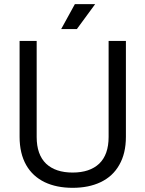

<svg xmlns="http://www.w3.org/2000/svg" viewBox="-20 -899 706 933"><path d="M333 13.7Q254.9 13.7 197.3 -13.7Q138.7 -42 107.4 -96.7Q75.2 -153.3 75.2 -234.4Q75.2 -389.6 75.2 -700.2Q95.7 -700.2 158.2 -700.2Q158.2 -583 158.2 -233.4Q158.2 -147.5 204.1 -103.5Q250 -60.5 333 -60.5Q416 -60.5 461.9 -103.5Q507.8 -147.5 507.8 -233.4Q507.8 -388.7 507.8 -700.2Q529.3 -700.2 591.8 -700.2Q591.8 -584 591.8 -234.4Q591.8 -153.3 559.6 -97.7Q528.3 -42 468.8 -13.7Q411.1 13.7 333 13.7ZM277.3 -757.8Q293.9 -788.1 343.8 -878.9Q368.2 -878.9 442.4 -878.9Q419.9 -848.6 353.5 -757.8Q335 -757.8 277.3 -757.8Z"/></svg>

Font: Kadena Space Grotesk
Style: Regular
Weight: 400
Designer: Florian Karsten
Version: Version 2.000